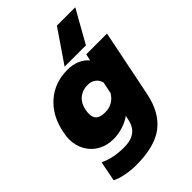

<svg xmlns="http://www.w3.org/2000/svg" viewBox="-275 -852 1198 1198"><g transform="rotate(-45 324.0 -253.0)"><path d="M462 -736H624L503 -521H315ZM30 197 56 64Q125 98 222 98Q284 98 318 71.5Q352 45 362 -6L368 -34Q338 -12 296.5 1.5Q255 15 212 15Q155 15 110.5 -9.5Q66 -34 40 -79Q14 -124 14 -182Q14 -205 21 -240Q44 -357 122 -426Q200 -495 315 -495Q359 -495 395.5 -479.5Q432 -464 455 -436L465 -480H648L558 -35Q530 100 445.5 165Q361 230 196 230Q151 230 105.5 221Q60 212 30 197ZM401 -201 417 -279Q410 -307 388.5 -323Q367 -339 334 -339Q290 -339 258.5 -313Q227 -287 218 -241Q214 -224 214 -205Q214 -172 232.5 -156Q251 -140 294 -140Q363 -140 401 -201Z"/></g></svg>

Font: Readiness ExtraBold
Style: Italic
Weight: 800
Italic angle: -12°
Designer: Katatrad Team
Foundry: CadsonDemak
Version: Version 1.00;January 16, 2020;FontCreator 12.0.0.2550 64-bit